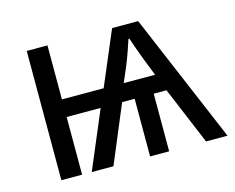

<svg xmlns="http://www.w3.org/2000/svg" viewBox="-81 -652 941 769"><g transform="rotate(-15 390.0 -268.0)"><path d="M547 -536 774 0H685L585 -239H532V0H453V-239H401L301 0H211L312 -239H171V0H85V-536H171V-312H344L439 -536ZM491 -477Q485 -458 475 -429.5Q465 -401 454 -374L427 -311H557L529 -382Q518 -411 509 -436Q500 -461 495 -477Z"/></g></svg>

Font: Noto Sans
Style: Regular
Weight: 400
Designer: Monotype Design Team
Foundry: Monotype Imaging Inc.
Version: Version 2.007